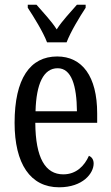

<svg xmlns="http://www.w3.org/2000/svg" viewBox="-20 -786 471 816"><path d="M180 -606H263C280 -651 319 -715 344 -753V-766H307C279 -733 245 -699 221 -661C197 -699 163 -733 135 -766H98V-753C123 -715 163 -651 180 -606ZM231 10C333 10 378 -50 378 -91C378 -109 369 -119 358 -124C339 -81 304 -45 249 -45C173 -45 131 -114 130 -264H393V-304C393 -462 329 -546 223 -546C108 -546 42 -452 42 -264C42 -90 109 10 231 10ZM307 -313H131C134 -430 165 -496 225 -496C284 -496 306 -422 307 -313Z"/></svg>

Font: Noto Serif Myanmar ExtCond
Style: Regular
Weight: 400
Width: 2
Designer: Ben Mitchell and the Monotype Design Team
Foundry: Monotype Imaging Inc.
Version: Version 2.106